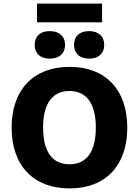

<svg xmlns="http://www.w3.org/2000/svg" viewBox="-20 -1044 777 1074"><path d="M551 -1024H187V-919H551ZM258 -870C205 -870 174 -841 174 -793C174 -745 205 -716 258 -716C312 -716 344 -745 344 -793C344 -841 312 -870 258 -870ZM478 -870C425 -870 394 -841 394 -793C394 -745 425 -716 478 -716C531 -716 563 -745 563 -793C563 -841 531 -870 478 -870ZM369 -670C168 -670 45 -543 45 -330C45 -117 168 10 369 10C570 10 692 -117 692 -330C692 -543 570 -670 369 -670ZM369 -535C464 -535 516 -465 516 -330C516 -195 464 -125 369 -125C273 -125 221 -195 221 -330C221 -465 273 -535 369 -535Z"/></svg>

Font: Work Sans
Style: Bold
Weight: 700
Designer: Wei Huang
Foundry: Wei Huang
Version: Version 2.012